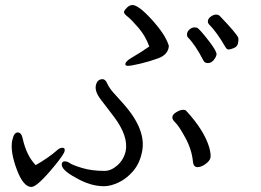

<svg xmlns="http://www.w3.org/2000/svg" viewBox="-20 -736 1040 764"><path d="M30 -182Q36 -209 50.5 -209Q65 -209 70 -186Q85 -117 122 -79Q173 -108 207 -138Q217 -148 228.5 -148Q240 -148 237 -134.5Q234 -121 197 -76Q128 8 105 8Q73 8 47 -61Q21 -130 28 -174ZM813 -148Q820 -121 817.5 -108.5Q815 -96 798 -83.5Q781 -71 766 -71Q751 -71 748 -90Q744 -139 718 -187Q692 -235 678 -248Q664 -261 666 -271.5Q668 -282 683 -290.5Q698 -299 708 -299Q718 -299 721 -295Q793 -217 813 -148ZM480 -134Q492 -194 433 -272Q409 -304 382.5 -338Q356 -372 361.5 -396.5Q367 -421 388 -421Q399 -421 406.5 -404Q414 -387 431.5 -367Q449 -347 472 -322Q564 -218 545 -131Q536 -86 510 -55.5Q484 -25 452 -10Q420 5 394 5Q340 5 283 -28Q221 -61 226 -85Q228 -94 238 -94Q248 -94 258.5 -86.5Q269 -79 307 -67.5Q345 -56 396 -56Q422 -56 447 -78Q472 -100 480 -134ZM789 -496Q757 -558 727 -588Q723 -594 724.5 -603Q726 -612 735 -619.5Q744 -627 753.5 -627Q763 -627 767 -624Q782 -611 813 -570.5Q844 -530 841.5 -518.5Q839 -507 829.5 -496Q820 -485 807 -485Q794 -485 789 -496ZM878 -547Q843 -608 811 -640Q806 -646 807.5 -654.5Q809 -663 819.5 -670.5Q830 -678 840 -678Q850 -678 856 -671Q921 -603 928 -586Q930 -577 927 -563.5Q924 -550 910 -544.5Q896 -539 889.5 -539Q883 -539 878 -547ZM574 -551Q559 -593 530.5 -626Q502 -659 487 -670.5Q472 -682 473.5 -689Q475 -696 485.5 -706Q496 -716 507 -716Q531 -716 583.5 -658.5Q636 -601 650 -559Q653 -554 651 -546Q645 -517 609.5 -504Q574 -491 537.5 -482.5Q501 -474 489 -474Q477 -474 479 -483Q481 -492 500 -504Q543 -529 574 -551Z"/></svg>

Font: LXGW Bright GB
Style: Italic
Weight: 400
Italic angle: -12°
Designer: Christian Thalmann (Catharsis Fonts)
Foundry: LXGW / Christian Thalmann (Catharsis Fonts) / Fontworks Inc.
Version: Version 5.510